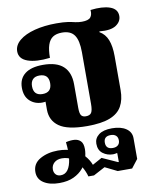

<svg xmlns="http://www.w3.org/2000/svg" viewBox="-94 -672 798 1011"><g transform="rotate(-10 305.0 -166.0)"><path d="M337 0Q233 0 188 -32Q143 -64 143 -122V-186L171 -174Q163 -170 151 -166.5Q139 -163 125 -163Q86 -163 59.5 -187.5Q33 -212 33 -258Q33 -306 66 -332Q99 -358 163 -358Q236 -358 271.5 -325Q307 -292 307 -229V-102Q307 -73 314.5 -62.5Q322 -52 339 -52Q361 -52 369 -65Q377 -78 377 -112V-388Q377 -451 357 -479.5Q337 -508 291 -508Q261 -508 242.5 -496Q224 -484 215 -457.5Q206 -431 206 -388Q132 -379 87 -395Q42 -411 42 -451Q42 -484 72 -509Q102 -534 154 -547.5Q206 -561 270 -561Q309 -561 331 -557.5Q353 -554 369 -550Q385 -546 405 -546Q440 -546 451.5 -560Q463 -574 460 -599Q525 -607 564.5 -593Q604 -579 604 -542Q604 -512 575.5 -493Q547 -474 487 -480L486 -476Q516 -459 529.5 -425Q543 -391 543 -338V-156Q543 -105 523.5 -70Q504 -35 459 -17.5Q414 0 337 0ZM141 270Q90 270 58 249.5Q26 229 26 191Q26 146 66.5 123Q107 100 162 100Q210 100 244 115.5Q278 131 299.5 155Q321 179 331 206L382 178L464 215H468V168L465 167Q461 168 456.5 169Q452 170 446 170Q415 170 391.5 152.5Q368 135 368 100Q368 71 392 52.5Q416 34 463 34Q510 34 538 53Q566 72 566 105V216L531 261H454L389 229L327 262H297Q290 235 274 208Q258 181 233.5 162.5Q209 144 176 144Q150 144 134.5 158Q119 172 119 194Q119 210 128.5 220.5Q138 231 155 231Q179 231 193.5 211Q208 191 213 153.5Q218 116 212 64Q237 58 257.5 59.5Q278 61 291 74Q304 87 304 117Q304 140 296 167Q288 194 269 217Q250 240 218.5 255Q187 270 141 270ZM450 137Q468 137 478 128Q488 119 488 103Q488 86 478 77Q468 68 450 68Q413 68 413 102Q413 137 450 137ZM135 -207Q184 -207 184 -257Q184 -306 135 -306Q111 -306 99 -293Q87 -280 87 -257Q87 -207 135 -207Z"/></g></svg>

Font: Noto Serif Thai ExtraBold
Style: Regular
Weight: 800
Version: Version 2.001